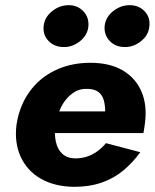

<svg xmlns="http://www.w3.org/2000/svg" viewBox="-20 -713 599 743"><path d="M124 -198H535Q537 -209 538.5 -219Q540 -229 541 -237Q550 -306 527.5 -358.5Q505 -411 455 -440.5Q405 -470 330 -470Q261 -470 205 -446Q149 -422 111 -379Q73 -336 55 -279Q51 -267 48.5 -255.5Q46 -244 44 -231Q35 -162 59.5 -107.5Q84 -53 137 -22Q190 9 267 10Q326 10 373.5 -6.5Q421 -23 457.5 -53.5Q494 -84 523 -124L390 -159Q376 -142 358 -128.5Q340 -115 318 -107.5Q296 -100 270 -100Q239 -101 220.5 -118.5Q202 -136 196 -165.5Q190 -195 194 -230L201 -254Q208 -286 224 -312Q240 -338 264.5 -354.5Q289 -371 321 -369Q347 -368 361.5 -356.5Q376 -345 381.5 -325.5Q387 -306 387 -282H136ZM385 -613Q382 -578 404.5 -554.5Q427 -531 462 -531Q496 -530 525.5 -553.5Q555 -577 558 -611Q562 -646 539.5 -669.5Q517 -693 482 -693Q447 -693 418 -670Q389 -647 385 -613ZM149 -613Q145 -578 168 -554.5Q191 -531 226 -531Q260 -530 289.5 -553.5Q319 -577 322 -611Q325 -646 302.5 -669.5Q280 -693 246 -693Q211 -693 182 -670Q153 -647 149 -613Z"/></svg>

Font: Jost
Style: Bold Italic
Weight: 700
Italic angle: -5°
Version: Version 3.710